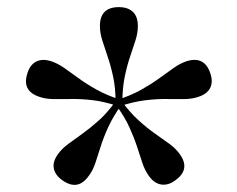

<svg xmlns="http://www.w3.org/2000/svg" viewBox="-20 -792 664 539"><path d="M323.5 -503.5H304.5Q304.5 -544 297.8 -575.8Q291 -607.5 282.2 -633Q273.5 -658.5 267 -679.2Q260.5 -700 260.5 -719Q260.5 -772 313.5 -772Q339 -772 353 -758.8Q367 -745.5 367 -719Q367 -700 360.5 -679.2Q354 -658.5 345.2 -633Q336.5 -607.5 330 -575.8Q323.5 -544 323.5 -503.5ZM316.5 -512.5 310.5 -494.5Q272 -507 239.8 -510.8Q207.5 -514.5 180.2 -514Q153 -513.5 130.8 -513.8Q108.5 -514 91 -520Q40.5 -536.5 57 -586.5Q64.5 -610.5 81.8 -619.2Q99 -628 124 -620Q142 -614 160 -601.5Q178 -589 199.8 -573Q221.5 -557 250 -541Q278.5 -525 316.5 -512.5ZM305.5 -509 321 -498Q297.5 -465 284 -435.5Q270.5 -406 262.5 -380.2Q254.5 -354.5 247.5 -333.8Q240.5 -313 229 -298Q198.5 -255 155 -286Q134.5 -300.5 131 -319.5Q127.5 -338.5 143 -359.5Q154 -375 171.8 -388Q189.5 -401 211.5 -416.8Q233.5 -432.5 257.8 -454.2Q282 -476 305.5 -509ZM305.5 -497.5 321 -508.5Q345 -476 369.2 -454Q393.5 -432 415.8 -416.5Q438 -401 455.8 -388Q473.5 -375 484.5 -359.5Q515.5 -317 472.5 -286Q452.5 -271 432.8 -274Q413 -277 398 -298Q387 -313 380 -333.8Q373 -354.5 364.8 -380Q356.5 -405.5 343 -435.2Q329.5 -465 305.5 -497.5ZM310.5 -512Q349 -524.5 377.2 -540.5Q405.5 -556.5 427.5 -572.5Q449.5 -588.5 467.5 -601.2Q485.5 -614 503.5 -620Q554 -636 570.5 -586Q578.5 -562.5 570 -545.2Q561.5 -528 536.5 -520Q519 -514 496.5 -513.8Q474 -513.5 447.2 -514Q420.5 -514.5 387.8 -510.5Q355 -506.5 316.5 -494Z"/></svg>

Font: Fraunces
Style: Regular
Weight: 400
Version: Version 1.000;[b76b70a41]